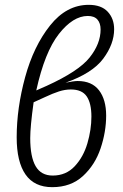

<svg xmlns="http://www.w3.org/2000/svg" viewBox="-20 -763 509 794"><path d="M419 -285Q419 -218 396 -149.5Q373 -81 323 -35Q273 11 196 11Q122 11 85.5 -41.5Q49 -94 49 -195Q49 -316 84 -444Q119 -572 187 -657.5Q255 -743 347 -743Q399 -743 425.5 -714.5Q452 -686 452 -642Q452 -581 407 -520.5Q362 -460 251 -421Q286 -428 301 -428Q360 -428 389.5 -389.5Q419 -351 419 -285ZM130 -389 173 -408Q305 -468 350.5 -525Q396 -582 396 -641Q396 -667 383 -682Q370 -697 343 -697Q282 -697 223.5 -622.5Q165 -548 130 -389ZM358 -281Q358 -336 338.5 -364.5Q319 -393 273 -393Q249 -393 224 -385Q199 -377 165 -361L119 -340Q105 -239 105 -192Q105 -114 127.5 -75.5Q150 -37 198 -37Q253 -37 289 -75.5Q325 -114 341.5 -170.5Q358 -227 358 -281Z"/></svg>

Font: Fira Sans Extra Condensed Light
Style: Italic
Weight: 300
Width: 3
Italic angle: -8°
Designer: Carrois Corporate & Edenspiekermann AG
Foundry: Carrois Corporate GbR & Edenspiekermann AG
Version: Version 4.203